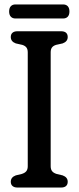

<svg xmlns="http://www.w3.org/2000/svg" viewBox="-20 -840 352 860"><path d="M207 -95.4Q207 -81.3 213.4 -73.3Q219.7 -65.2 233.7 -60.8L260.7 -54.4Q283.3 -46.1 283.3 -25.9Q283.3 -13.5 275.8 -6.8Q268.3 0 253.5 0H58.1Q43.8 0 36.1 -6.8Q28.3 -13.5 28.3 -25.9Q28.3 -46.1 50.6 -54.4L77.3 -60.8Q91.6 -65.2 97.9 -73.3Q104.3 -81.3 104.3 -95.4V-605.5Q104.3 -619.3 98.5 -627Q92.8 -634.8 80.3 -638.9L50.6 -645.6Q28.3 -653.9 28.3 -674.1Q28.3 -686.8 36.1 -693.4Q43.8 -700 58.1 -700H253.5Q268.3 -700 275.8 -693.4Q283.3 -686.8 283.3 -674.1Q283.3 -653.9 260.7 -645.6L230.7 -638.9Q218.2 -634.8 212.6 -627Q207 -619.3 207 -605.5ZM20.9 -788.4Q20.9 -804 28.5 -812.1Q36 -820.1 48.9 -820.1H262.7Q275.9 -820.1 283.5 -812.1Q291 -804 291 -788.6Q291 -773.3 283.5 -765.2Q275.9 -757.2 262.7 -757.2H48.9Q36 -757.2 28.5 -765.3Q20.9 -773.5 20.9 -788.4Z"/></svg>

Font: Fraunces 144pt S100 Black
Style: Regular
Weight: 900
Version: Version 1.000